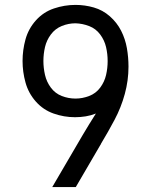

<svg xmlns="http://www.w3.org/2000/svg" viewBox="-20 -763 616 783"><path d="M289 0 390 -173Q391 -174 391 -174Q391 -174 391 -174L392 -177Q421 -225 447.5 -275Q474 -325 489 -380Q504 -435 504 -491Q504 -529 497.5 -566.5Q491 -604 474 -637.5Q457 -671 428 -696.5Q399 -722 362.5 -732.5Q326 -743 288 -743Q243 -743 200 -728.5Q157 -714 126.5 -680Q96 -646 84 -602.5Q72 -559 72 -514Q72 -470 84 -426.5Q96 -383 126 -349Q156 -315 198.5 -300Q241 -285 286 -285Q308 -285 329.5 -288.5Q351 -292 371 -300Q357 -278 343.5 -256Q330 -234 317 -212L193 0ZM288 -361Q259 -361 232 -371.5Q205 -382 187.5 -405.5Q170 -429 163.5 -457.5Q157 -486 157 -514Q157 -543 163.5 -571Q170 -599 187.5 -622.5Q205 -646 232 -657Q259 -668 288 -668Q317 -667 344 -656.5Q371 -646 388.5 -622.5Q406 -599 412.5 -571Q419 -543 419 -514Q419 -485 412.5 -457Q406 -429 388.5 -405.5Q371 -382 343.5 -371.5Q316 -361 288 -361Z"/></svg>

Font: Iosevka Sparkle
Style: Regular
Weight: 400
Designer: Belleve Invis
Foundry: Belleve Invis
Version: Version 4.5.0; ttfautohint (v1.8.3)